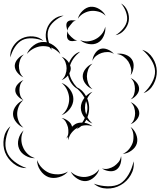

<svg xmlns="http://www.w3.org/2000/svg" viewBox="-71 -996 924 1107"><path d="M-11 -665Q-15 -698 4.5 -728.5Q24 -759 54 -774Q84 -789 120 -786Q156 -783 180 -760Q149 -773 115.5 -775Q82 -777 58 -765Q34 -753 15.5 -725.5Q-3 -698 -11 -665ZM84 -685Q95 -713 122.5 -734Q150 -755 181 -754Q211 -754 239 -733.5Q267 -713 277 -684Q257 -707 231 -718.5Q205 -730 181 -730Q156 -731 130 -719.5Q104 -708 84 -685ZM462 -645Q463 -666 476 -686.5Q489 -707 508 -714Q528 -720 550.5 -710.5Q573 -701 586 -685Q569 -696 550 -696Q531 -696 516 -691Q500 -686 485 -675Q470 -664 462 -645ZM749 -709Q787 -697 809.5 -661.5Q832 -626 833 -586Q834 -547 814 -510Q794 -473 757 -459Q786 -485 805 -519.5Q824 -554 823 -586Q822 -617 801 -650.5Q780 -684 749 -709ZM323 -188Q321 -197 322 -207Q316 -201 310 -197Q322 -212 323 -229.5Q324 -247 321 -262Q317 -277 309 -292Q301 -307 284 -316Q303 -313 321.5 -299Q340 -285 344 -267V-265Q353 -274 362 -280Q379 -290 403 -289Q412 -302 418 -316Q395 -344 395 -375Q395 -405 416 -432Q401 -460 376 -483Q355 -495 340.5 -516Q326 -537 321 -561Q305 -542 284 -534Q300 -548 306.5 -566.5Q313 -585 313 -602Q313 -619 306.5 -637Q300 -655 284 -669Q311 -659 327 -633Q335 -655 351.5 -673Q368 -691 391 -698Q348 -664 333 -619Q337 -610 337 -602Q337 -588 329 -574Q332 -554 343.5 -532.5Q355 -511 372 -493Q405 -478 425 -442Q442 -459 462 -467Q443 -451 432 -428Q442 -404 443 -378Q444 -348 433 -320Q444 -299 462 -284Q443 -291 427 -306Q422 -297 416 -288Q443 -284 462 -268Q446 -274 429.5 -274Q413 -274 399 -270Q385 -258 369 -251Q375 -257 381 -263Q378 -261 374 -259Q357 -249 342 -231Q327 -213 323 -188ZM602 -685Q625 -690 650.5 -681.5Q676 -673 689 -654Q702 -635 699 -607.5Q696 -580 682 -562Q689 -584 684 -604.5Q679 -625 669 -641Q659 -656 642 -669Q625 -682 602 -685ZM64 -550Q45 -558 29.5 -577Q14 -596 14 -617Q15 -638 31.5 -656.5Q48 -675 67 -682Q51 -669 45 -651Q39 -633 38 -617Q38 -600 43 -582Q48 -564 64 -550ZM462 -482Q440 -490 423 -511.5Q406 -533 406 -556Q406 -579 423 -600Q440 -621 462 -629Q444 -614 437 -594Q430 -574 430 -556Q430 -537 437 -517Q444 -497 462 -482ZM682 -546Q700 -539 715.5 -521.5Q731 -504 731 -484Q731 -465 715.5 -447Q700 -429 682 -423Q697 -435 702 -452Q707 -469 707 -484Q707 -500 702 -516.5Q697 -533 682 -546ZM64 -419Q47 -425 32 -441.5Q17 -458 17 -476Q17 -495 32 -511.5Q47 -528 64 -534Q50 -522 45.5 -506.5Q41 -491 41 -476Q41 -462 45.5 -446.5Q50 -431 64 -419ZM284 -518Q312 -508 332 -481Q352 -454 352 -425Q352 -395 332 -368.5Q312 -342 284 -332Q307 -350 317.5 -375.5Q328 -401 328 -425Q328 -448 317.5 -473.5Q307 -499 284 -518ZM64 -260Q41 -269 22.5 -291.5Q4 -314 4 -339Q4 -364 22 -387Q40 -410 64 -419Q45 -403 36.5 -381Q28 -359 28 -339Q28 -319 36.5 -297.5Q45 -276 64 -260ZM419 -375Q419 -355 426 -335Q434 -358 433 -377Q433 -394 425 -413Q419 -394 419 -375ZM682 -407Q701 -400 716.5 -381.5Q732 -363 732 -343Q732 -323 716.5 -305Q701 -287 682 -280Q697 -293 702.5 -310Q708 -327 708 -343Q708 -359 702.5 -376.5Q697 -394 682 -407ZM82 -27Q41 -26 7 -53Q-27 -80 -42 -118Q-56 -156 -49 -198.5Q-42 -241 -11 -268Q-31 -232 -37.5 -192Q-44 -152 -32 -122Q-21 -91 11 -65.5Q43 -40 82 -27ZM682 -264Q703 -249 714 -221.5Q725 -194 718 -169Q711 -145 686.5 -127.5Q662 -110 637 -109Q660 -119 674.5 -138Q689 -157 695 -176Q700 -196 698 -219.5Q696 -243 682 -264ZM131 -84Q103 -83 76 -98.5Q49 -114 39 -139Q28 -165 36 -195Q44 -225 65 -244Q52 -220 52 -194.5Q52 -169 61 -149Q69 -128 87 -110Q105 -92 131 -84ZM627 -96Q631 -76 624 -52.5Q617 -29 599 -17Q582 -6 557.5 -9.5Q533 -13 517 -25Q536 -19 554.5 -24Q573 -29 587 -38Q600 -47 612 -61Q624 -75 627 -96ZM321 -7Q302 16 269 25.5Q236 35 208 25Q180 14 161 -14.5Q142 -43 143 -73Q153 -45 173.5 -25.5Q194 -6 216 2Q239 10 267 9Q295 8 321 -7ZM699 -66Q705 -25 683 13Q661 51 625 71Q589 92 545 91Q501 90 470 63Q509 77 550.5 78Q592 79 621 63Q649 46 670 10.5Q691 -25 699 -66ZM501 -21Q495 4 472.5 25Q450 46 425 48Q399 50 373.5 33.5Q348 17 337 -6Q356 12 379 19Q402 26 423 24Q443 22 464.5 11.5Q486 1 501 -21ZM627 -976Q652 -962 664 -932.5Q676 -903 671 -874Q666 -846 645 -822Q624 -798 595 -793Q620 -808 638.5 -830.5Q657 -853 661 -876Q665 -899 655.5 -926.5Q646 -954 627 -976ZM378 -888Q384 -913 405 -933.5Q426 -954 451 -957Q477 -959 502 -943.5Q527 -928 538 -905Q520 -923 497 -929Q474 -935 454 -933Q434 -931 413 -920Q392 -909 378 -888ZM230 -708Q204 -728 196 -762.5Q188 -797 199 -829Q209 -860 236 -882.5Q263 -905 296 -906Q265 -894 240.5 -872Q216 -850 208 -825Q200 -800 206.5 -768Q213 -736 230 -708ZM320 -818Q314 -828 312 -844Q310 -860 317 -869Q325 -878 340.5 -879Q356 -880 368 -876Q356 -876 349 -868.5Q342 -861 336 -853Q330 -846 324 -837.5Q318 -829 320 -818ZM536 -842Q539 -816 527 -788.5Q515 -761 492 -749Q469 -737 439.5 -742.5Q410 -748 391 -765Q415 -755 439 -758Q463 -761 481 -771Q499 -780 514.5 -798Q530 -816 536 -842ZM375 -765Q365 -760 348.5 -759Q332 -758 324 -766Q315 -774 315 -790.5Q315 -807 320 -818Q319 -806 326 -798Q333 -790 340 -783Q347 -777 355 -770.5Q363 -764 375 -765Z"/></svg>

Font: Rubik Puddles
Style: Regular
Weight: 400
Designer: Hubert and Fischer, NaN
Foundry: Hubert and Fischer, NaN
Version: Version 2.200